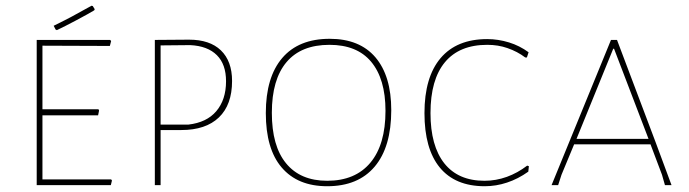

<svg xmlns="http://www.w3.org/2000/svg" viewBox="-20 -645 2401 669"><path d="M370.1 -16.1 367.2 -20H127.9V-243.2H321.8L325.2 -259.8L323.2 -264.2H127.9V-485.8L362.8 -484.9L367.2 -502L363.8 -505.9H107.9V0H366.2ZM167 -555.2Q214.4 -578.6 229.5 -586.9Q259.3 -603 298.8 -625L303.2 -624L310.1 -612.8L308.1 -608.9Q290.5 -598.1 243.7 -573.2Q207 -553.7 178.2 -540L173.8 -542Z M539.6 0H519.5V-505.9L638.7 -506.8Q710.9 -506.8 749.5 -469.7Q788.6 -432.1 788.6 -362.8Q788.6 -279.8 742.7 -235.8Q696.8 -191.9 611.8 -191.9H539.6ZM539.6 -210.9H636.7Q700.2 -218.3 733.4 -257.3Q767.6 -297.4 767.6 -361.8Q767.6 -420.9 735.8 -452.6Q703.6 -484.9 642.6 -487.8L539.6 -486.8Z M1120.1 3.9Q1017.1 3.9 961.4 -61.5Q906.2 -126 906.2 -251Q906.2 -376 963.4 -442.9Q1020.5 -509.8 1128.9 -509.8Q1232.9 -509.8 1288.1 -445.3Q1343.3 -380.4 1343.3 -261.2Q1343.3 -132.8 1285.6 -64.5Q1228 3.9 1120.1 3.9ZM1127.9 -488.8Q1029.3 -488.8 978.5 -428.7Q927.2 -368.2 927.2 -252Q927.2 -136.2 976.6 -76.2Q1026.4 -15.1 1120.1 -15.1Q1217.8 -15.1 1270.5 -78.1Q1323.2 -141.1 1323.2 -258.8Q1323.2 -370.1 1272.9 -430.2Q1223.6 -488.8 1127.9 -488.8Z M1821.8 -462.9 1815.9 -444.8H1810.1Q1783.2 -465.3 1748 -477.5Q1715.8 -488.8 1677.7 -488.8Q1580.6 -488.8 1530.3 -428.2Q1480 -367.7 1480 -251Q1480 -136.7 1528.3 -75.7Q1576.7 -15.1 1668 -15.1Q1708 -15.1 1746.1 -28.8Q1783.7 -42.5 1816.9 -67.9L1822.8 -65.9L1820.8 -46.9Q1785.2 -21.5 1746.6 -8.8Q1708.5 3.9 1668.9 3.9Q1565.9 3.9 1512.2 -61.5Q1459 -126.5 1459 -251Q1459 -376 1515.1 -442.4Q1571.3 -508.8 1677.7 -508.8Q1715.8 -508.8 1753.9 -497.1Q1790.5 -485.8 1821.8 -462.9Z M1936.5 -36.1 1924.8 0H1901.9L2108.9 -505.9H2129.9L2264.6 -148.9L2319.8 0H2296.9L2286.6 -36.1L2246.6 -142.1H1980.5ZM2116.7 -475.1 1988.8 -161.1H2239.7L2119.6 -475.1Z"/></svg>

Font: Datalegreya
Style: Thin
Weight: 250
Designer: Figs Lab
Foundry: Figs Lab
Version: Version 1.002;PS 001.002;hotconv 1.0.70;makeotf.lib2.5.58329